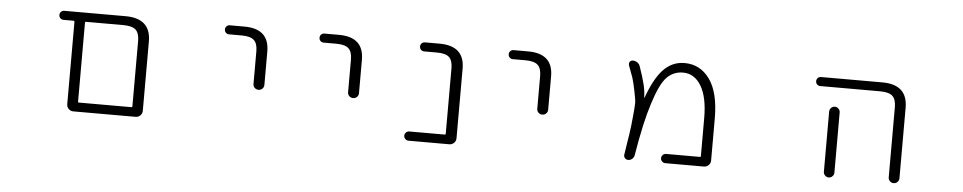

<svg xmlns="http://www.w3.org/2000/svg" viewBox="-35 -795 5071 1011"><g transform="rotate(5 2500.0 -289.0)"><path d="M381.8 -21.5H365.2Q351.6 -21.5 341.3 -31.7Q331.1 -42 331.1 -56.6V-492.2Q331.1 -497.1 326.2 -497.1H273.4Q262.7 -497.1 255.9 -503.9Q249 -510.7 249 -521Q249 -531.2 255.9 -538.1Q262.7 -544.9 273.4 -544.9H596.7Q729.5 -544.9 730.5 -424.8V-56.6Q730.5 -42 720.2 -31.7Q710 -21.5 695.3 -21.5ZM673.8 -420.9Q673.8 -461.9 654.8 -479.5Q635.7 -497.1 588.9 -497.1H390.6Q386.7 -497.1 386.7 -492.2V-74.2Q386.7 -70.3 390.6 -70.3H669.9Q673.8 -70.3 673.8 -74.2Z M1147.5 -497.1Q1137.7 -497.1 1130.9 -503.9Q1124 -510.7 1124 -521Q1124 -531.2 1130.9 -538.1Q1137.7 -544.9 1147.5 -544.9H1224.6Q1356.4 -544.9 1356.4 -424.8V-248Q1356.4 -236.3 1348.1 -228Q1339.8 -219.7 1327.6 -219.7Q1315.4 -219.7 1307.1 -228Q1298.8 -236.3 1298.8 -248V-420.9Q1298.8 -461.9 1279.8 -479.5Q1260.7 -497.1 1214.8 -497.1Z M1647.5 -497.1Q1637.7 -497.1 1630.9 -503.9Q1624 -510.7 1624 -521Q1624 -531.2 1630.9 -538.1Q1637.7 -544.9 1647.5 -544.9H1724.6Q1856.4 -544.9 1856.4 -424.8V-248Q1856.4 -236.3 1848.1 -228Q1839.8 -219.7 1827.6 -219.7Q1815.4 -219.7 1807.1 -228Q1798.8 -236.3 1798.8 -248V-420.9Q1798.8 -461.9 1779.8 -479.5Q1760.7 -497.1 1714.8 -497.1Z M2330.1 -420.9Q2330.1 -461.9 2311.5 -479.5Q2293 -497.1 2246.1 -497.1H2179.7Q2168.9 -497.1 2162.1 -503.9Q2155.3 -510.7 2155.3 -521Q2155.3 -531.2 2162.1 -538.1Q2168.9 -544.9 2179.7 -544.9H2255.9Q2388.7 -544.9 2388.7 -424.8V-56.6Q2388.7 -42 2378.4 -31.7Q2368.2 -21.5 2353.5 -21.5H2137.7Q2127.9 -21.5 2120.6 -28.8Q2113.3 -36.1 2113.3 -45.9Q2113.3 -55.7 2120.6 -63Q2127.9 -70.3 2137.7 -70.3H2326.2Q2330.1 -70.3 2330.1 -74.2Z M2647.5 -497.1Q2637.7 -497.1 2630.9 -503.9Q2624 -510.7 2624 -521Q2624 -531.2 2630.9 -538.1Q2637.7 -544.9 2647.5 -544.9H2724.6Q2856.4 -544.9 2856.4 -424.8V-248Q2856.4 -236.3 2848.1 -228Q2839.8 -219.7 2827.6 -219.7Q2815.4 -219.7 2807.1 -228Q2798.8 -236.3 2798.8 -248V-420.9Q2798.8 -461.9 2779.8 -479.5Q2760.7 -497.1 2714.8 -497.1Z M3495.1 -21.5Q3485.4 -21.5 3478 -28.8Q3470.7 -36.1 3470.7 -45.9Q3470.7 -55.7 3478 -63Q3485.4 -70.3 3495.1 -70.3H3673.8Q3678.7 -70.3 3678.7 -74.2V-275.4Q3678.7 -386.7 3643.1 -445.8Q3607.4 -504.9 3546.9 -504.9Q3496.1 -504.9 3460.9 -468.3Q3425.8 -431.6 3392.6 -325.2Q3360.4 -226.6 3331.1 -48.8Q3329.1 -37.1 3319.8 -29.3Q3310.5 -21.5 3298.8 -21.5Q3288.1 -21.5 3281.2 -29.8Q3274.4 -38.1 3276.4 -48.8Q3289.1 -127.9 3293.9 -161.1Q3299.8 -199.2 3304.7 -254.9Q3309.6 -305.7 3309.6 -323.2Q3309.6 -339.8 3299.8 -386.7Q3291 -430.7 3283.2 -455.1Q3276.4 -473.6 3259.8 -518.6Q3258.8 -522.5 3258.8 -525.4Q3258.8 -531.2 3261.7 -536.1Q3267.6 -544.9 3278.3 -544.9Q3291 -544.9 3301.8 -537.6Q3312.5 -530.3 3316.4 -518.6Q3335.9 -462.9 3344.7 -426.8Q3353.5 -393.6 3354.5 -355.5Q3354.5 -355.5 3355 -355.5Q3355.5 -355.5 3356.4 -355.5Q3391.6 -454.1 3435.5 -502.9Q3483.4 -555.7 3550.8 -555.7Q3633.8 -555.7 3684.1 -485.8Q3734.4 -416 3734.4 -278.3V-56.6Q3734.4 -42 3724.1 -31.7Q3713.9 -21.5 3699.2 -21.5Z M4273.4 -497.1Q4262.7 -497.1 4255.9 -503.9Q4249 -510.7 4249 -521Q4249 -531.2 4255.9 -538.1Q4262.7 -544.9 4273.4 -544.9H4596.7Q4729.5 -544.9 4730.5 -424.8V-49.8Q4730.5 -38.1 4722.2 -29.8Q4713.9 -21.5 4702.1 -21.5Q4690.4 -21.5 4682.1 -29.8Q4673.8 -38.1 4673.8 -49.8V-420.9Q4673.8 -461.9 4654.8 -479.5Q4635.7 -497.1 4588.9 -497.1ZM4386.7 -367.2V-72.3V-48.8Q4386.7 -38.1 4378.4 -29.8Q4370.1 -21.5 4358.9 -21.5Q4347.7 -21.5 4339.4 -29.8Q4331.1 -38.1 4331.1 -48.8V-72.3V-367.2Q4331.1 -378.9 4339.4 -387.2Q4347.7 -395.5 4358.9 -395.5Q4370.1 -395.5 4378.4 -387.2Q4386.7 -378.9 4386.7 -367.2Z"/></g></svg>

Font: Rounded-L Mgen+ 1mn light
Style: Regular
Weight: 200
Designer: [Source Han Sans]
Ryoko NISHIZUKA  (kana & ideographs); Paul D. Hunt (Latin, Greek & Cyrillic); Wenlong ZHANG  (bopomofo
Version: Version 1.059.20150602